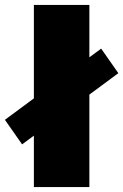

<svg xmlns="http://www.w3.org/2000/svg" viewBox="-68 -762 502 782"><path d="M70 0V-742H296V0ZM22 -174 -48 -274 344 -564 414 -464Z"/></svg>

Font: MOST Montserrat Black
Style: Regular
Weight: 900
Designer: Julieta Ulanovsky
Foundry: Julieta Ulanovsky
Version: Version 8.000;March 11, 2024;FontCreator 15.0.0.2926 64-bit